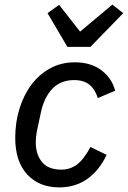

<svg xmlns="http://www.w3.org/2000/svg" viewBox="-20 -800 554 832"><path d="M237 12Q149 12 97.5 -44.5Q46 -101 46 -202Q46 -270 64.5 -329.5Q83 -389 116.5 -433.5Q150 -478 197.5 -504Q245 -530 304 -530Q374 -530 419.5 -495.5Q465 -461 479 -407L404 -375Q392 -413 367.5 -433Q343 -453 301 -453Q243 -453 207 -415.5Q171 -378 157 -312L139 -227Q137 -216 136 -204Q135 -192 135 -183Q135 -131 162 -98Q189 -65 246 -65Q284 -65 313.5 -87Q343 -109 372 -163L442 -129Q410 -61 358 -24.5Q306 12 237 12ZM272 -597 186 -743 236 -779 327 -663 467 -780 514 -743 372 -597Z"/></svg>

Font: IBM Plex Sans Text
Style: Italic
Weight: 450
Italic angle: -11°
Designer: Mike Abbink, Paul van der Laan, Pieter van Rosmalen
Foundry: Bold Monday
Version: Version 3.005